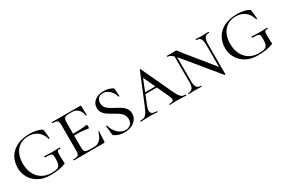

<svg xmlns="http://www.w3.org/2000/svg" viewBox="55 -1256 2989 2038"><g transform="rotate(-30 1549.5 -236.5)"><path d="M36 -226Q36 -304 71 -361.5Q106 -419 171 -449.5Q236 -480 324 -480Q366 -480 404 -472Q442 -464 468 -449Q474 -446 475.5 -441Q477 -436 478 -427L488 -333Q488 -330 482.5 -329.5Q477 -329 476 -332Q454 -401 410 -433Q366 -465 300 -465Q212 -465 159 -404.5Q106 -344 106 -239Q106 -170 132.5 -116.5Q159 -63 207.5 -33Q256 -3 321 -3Q371 -3 394.5 -12Q418 -21 426.5 -46.5Q435 -72 435 -126Q435 -152 429.5 -162.5Q424 -173 406.5 -176.5Q389 -180 345 -180Q339 -180 339 -188Q339 -191 340.5 -193.5Q342 -196 344 -196Q396 -192 449 -192Q473 -192 529 -194Q531 -194 532.5 -191.5Q534 -189 534 -187Q534 -180 529 -180Q509 -181 501 -177Q493 -173 491 -160.5Q489 -148 489 -116Q489 -71 491 -53Q493 -35 493 -28Q493 -22 491.5 -20.5Q490 -19 482 -16Q416 12 297 12Q217 12 157.5 -21.5Q98 -55 67 -110Q36 -165 36 -226Z M592 -12Q625 -12 640 -17Q655 -22 660.5 -36.5Q666 -51 666 -81V-387Q666 -417 660.5 -431Q655 -445 640 -450.5Q625 -456 592 -456Q590 -456 590 -462Q590 -468 592 -468H940Q950 -468 950 -460L951 -398Q952 -379 952 -350Q952 -347 946 -347Q940 -347 940 -350Q936 -396 906.5 -425.5Q877 -455 834 -455H806Q771 -455 755 -449.5Q739 -444 733 -430Q727 -416 727 -386V-85Q727 -56 733 -41.5Q739 -27 755.5 -21.5Q772 -16 806 -16H854Q895 -16 926.5 -48.5Q958 -81 969 -133Q969 -136 974.5 -136Q980 -136 980 -133Q973 -61 973 -15Q973 -7 970 -3.5Q967 0 958 0H592Q590 0 590 -6Q590 -12 592 -12ZM702 -228V-249Q816 -249 855.5 -254Q895 -259 900 -259Q905 -259 905 -238Q905 -215 900 -215Q896 -215 856.5 -221.5Q817 -228 702 -228Z M1254 -262Q1295 -241 1319.5 -224Q1344 -207 1361 -182Q1378 -157 1378 -122Q1378 -85 1357.5 -54.5Q1337 -24 1299 -6Q1261 12 1210 12Q1139 12 1090 -23Q1085 -25 1083.5 -29Q1082 -33 1081 -42L1071 -141Q1070 -145 1075.5 -146Q1081 -147 1083 -143Q1097 -85 1138.5 -44.5Q1180 -4 1231 -4Q1266 -4 1291.5 -24.5Q1317 -45 1317 -88Q1317 -134 1287 -163Q1257 -192 1200 -222Q1160 -244 1136.5 -260.5Q1113 -277 1097 -301Q1081 -325 1081 -359Q1081 -416 1125 -448Q1169 -480 1232 -480Q1283 -480 1332 -457Q1341 -452 1343.5 -449Q1346 -446 1347 -440L1353 -353Q1353 -349 1347.5 -348Q1342 -347 1341 -351Q1336 -376 1318.5 -402.5Q1301 -429 1274 -447Q1247 -465 1214 -465Q1178 -465 1158 -443Q1138 -421 1138 -387Q1138 -344 1167 -317.5Q1196 -291 1254 -262Z M1602 -248H1784L1791 -230H1586ZM1969 0Q1951 0 1911 -2Q1871 -4 1853 -4Q1837 -4 1811 -2Q1785 0 1771 0Q1767 0 1767 -6Q1767 -12 1771 -12Q1798 -12 1810.5 -18.5Q1823 -25 1823 -41Q1823 -55 1810 -84L1658 -412L1684 -434L1559 -123Q1543 -85 1543 -60Q1543 -34 1561 -23Q1579 -12 1616 -12Q1621 -12 1621 -6Q1621 0 1616 0Q1601 0 1575 -2Q1547 -4 1523 -4Q1498 -4 1464 -2Q1434 0 1416 0Q1411 0 1411 -6Q1411 -12 1416 -12Q1447 -12 1465 -20.5Q1483 -29 1498.5 -54Q1514 -79 1536 -132L1680 -483Q1682 -487 1686 -487Q1690 -487 1691 -483L1852 -137Q1878 -81 1893.5 -56Q1909 -31 1925.5 -21.5Q1942 -12 1969 -12Q1973 -12 1973 -6Q1973 0 1969 0Z M2070 -446 2090 -443V-109Q2090 -56 2105 -34Q2120 -12 2157 -12Q2159 -12 2159 -6Q2159 0 2157 0Q2135 0 2123 -1L2081 -2L2038 -1Q2025 0 2002 0Q2000 0 2000 -6Q2000 -12 2002 -12Q2039 -12 2054.5 -34Q2070 -56 2070 -109ZM2431 13 2103 -386Q2071 -424 2047.5 -440Q2024 -456 2002 -456Q2000 -456 2000 -462Q2000 -468 2002 -468L2058 -467L2111 -468Q2118 -468 2122.5 -464Q2127 -460 2136 -447Q2144 -434 2158 -416L2433 -77L2443 11Q2443 13 2438 14Q2433 15 2431 13ZM2443 11 2423 -20V-359Q2423 -412 2408.5 -434Q2394 -456 2357 -456Q2354 -456 2354 -462Q2354 -468 2357 -468L2391 -467Q2417 -465 2433 -465Q2449 -465 2477 -467L2512 -468Q2515 -468 2515 -462Q2515 -456 2512 -456Q2475 -456 2459 -434Q2443 -412 2443 -359Z M2578 -226Q2578 -304 2613 -361.5Q2648 -419 2713 -449.5Q2778 -480 2866 -480Q2908 -480 2946 -472Q2984 -464 3010 -449Q3016 -446 3017.5 -441Q3019 -436 3020 -427L3030 -333Q3030 -330 3024.5 -329.5Q3019 -329 3018 -332Q2996 -401 2952 -433Q2908 -465 2842 -465Q2754 -465 2701 -404.5Q2648 -344 2648 -239Q2648 -170 2674.5 -116.5Q2701 -63 2749.5 -33Q2798 -3 2863 -3Q2913 -3 2936.5 -12Q2960 -21 2968.5 -46.5Q2977 -72 2977 -126Q2977 -152 2971.5 -162.5Q2966 -173 2948.5 -176.5Q2931 -180 2887 -180Q2881 -180 2881 -188Q2881 -191 2882.5 -193.5Q2884 -196 2886 -196Q2938 -192 2991 -192Q3015 -192 3071 -194Q3073 -194 3074.5 -191.5Q3076 -189 3076 -187Q3076 -180 3071 -180Q3051 -181 3043 -177Q3035 -173 3033 -160.5Q3031 -148 3031 -116Q3031 -71 3033 -53Q3035 -35 3035 -28Q3035 -22 3033.5 -20.5Q3032 -19 3024 -16Q2958 12 2839 12Q2759 12 2699.5 -21.5Q2640 -55 2609 -110Q2578 -165 2578 -226Z"/></g></svg>

Font: Cormorant SC
Style: Regular
Weight: 400
Designer: Christian Thalmann (Catharsis Fonts)
Foundry: Catharsis Fonts
Version: Version 4.000